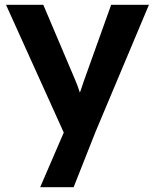

<svg xmlns="http://www.w3.org/2000/svg" viewBox="-20 -548 644 798"><path d="M147 230 245 3 5 -528H160L294 -212Q303 -191 312 -163Q316 -174 319.5 -184.5Q323 -195 327 -207L442 -528H599L377 0L286 230Z"/></svg>

Font: Lexend SemiBold
Style: Regular
Weight: 600
Designer: Bonnie Shaver-Troup, Thomas Jockin
Foundry: Lexend
Version: Version 1.005; ttfautohint (v1.8.3)